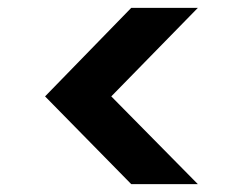

<svg xmlns="http://www.w3.org/2000/svg" viewBox="-20 -524 619 490"><path d="M485 -54H315L95 -278L315 -504H485L264 -278Z"/></svg>

Font: DM Sans
Style: Bold
Weight: 700
Designer: Colophon Foundry, Jonny Pinhorn
Foundry: Colophon Foundry
Version: Version 4.004; ttfautohint (v1.8.4.7-5d5b)